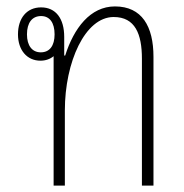

<svg xmlns="http://www.w3.org/2000/svg" viewBox="-20 -578 573 598"><path d="M147 0H182V-234C182 -385 245 -525 334 -525C401 -525 422 -472 422 -395V0H458V-401C458 -496 422 -558 338 -558C261 -558 210 -490 183 -405H180V-463C180 -520 154 -555 108 -555C63 -555 36 -521 36 -471C36 -422 64 -389 106 -389C122 -389 136 -394 147 -403ZM107 -415C80 -415 64 -436 64 -471C64 -507 80 -528 108 -528C135 -528 150 -507 150 -471C150 -436 135 -415 107 -415Z"/></svg>

Font: Noto Sans Thai Looped Condensed ExtraLight
Style: Regular
Weight: 200
Width: 3
Designer: Sasikarn Vongin, Ben Mitchell
Foundry: The Fontpad Ltd
Version: Version 1.001